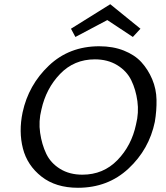

<svg xmlns="http://www.w3.org/2000/svg" viewBox="-20 -883 788 909"><path d="M488 -788 337 -708 316 -747 502 -863 645 -747 609 -708ZM450 -664Q515 -664 566.5 -643.5Q618 -623 649.5 -588.5Q681 -554 700.5 -508Q720 -462 721 -410.5Q722 -359 713 -306Q686 -176 588.5 -85Q491 6 349 6Q244 6 176.5 -47Q109 -100 88.5 -180Q68 -260 87 -351Q115 -481 211.5 -572.5Q308 -664 450 -664ZM624 -294Q638 -349 630.5 -404Q623 -459 601.5 -503Q580 -547 535 -574.5Q490 -602 429 -602Q331 -602 264.5 -533Q198 -464 176 -364Q162 -309 170 -254Q178 -199 199 -155Q220 -111 264.5 -83.5Q309 -56 370 -56Q469 -56 536 -125Q603 -194 624 -294Z"/></svg>

Font: EauTest Medium
Style: Italic
Weight: 500
Italic angle: -12°
Designer: Christian Thalmann (Catharsis Fonts)
Version: Version 0.001;PS 000.001;hotconv 1.0.88;makeotf.lib2.5.64775